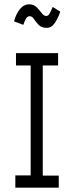

<svg xmlns="http://www.w3.org/2000/svg" viewBox="-20 -869 353 889"><path d="M51 0V-57H122V-566H54V-623H249V-566H178V-56H252V0ZM224 -837 259 -815Q248 -783 233 -761.5Q218 -740 196 -740Q173 -740 159.5 -753.5Q146 -767 137.5 -780.5Q129 -794 118 -794Q108 -794 101.5 -784.5Q95 -775 88 -754L45 -770Q54 -804 72 -826.5Q90 -849 115 -849Q136 -849 149.5 -835.5Q163 -822 173 -808.5Q183 -795 194 -795Q203 -795 209 -805Q215 -815 224 -837Z"/></svg>

Font: Inconsolata ExtraCondensed Thin
Style: Regular
Weight: 100
Width: 2
Monospace: yes
Designer: Raph Levien, Cyreal, Brenton Simpson
Foundry: Raph Levien, Cyreal, Google
Version: Version 3.100; ttfautohint (v1.8.4.7-5d5b)